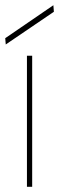

<svg xmlns="http://www.w3.org/2000/svg" viewBox="-33 -714 226 734"><path d="M70 0V-501H90V0ZM-11 -544 -13 -568 171 -694 173 -669Z"/></svg>

Font: DM Sans 17pt Thin
Style: Regular
Weight: 250
Version: Version 4.004;gftools[0.9.30]